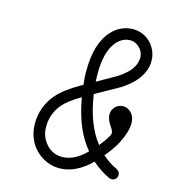

<svg xmlns="http://www.w3.org/2000/svg" viewBox="-102 -703 751 838"><g transform="rotate(15 273.5 -284.0)"><path d="M384 -17Q315 51 241 51Q202 51 168 31Q140 15 121 -10Q89 -54 89 -111Q89 -187 139 -246Q171 -283 239 -322L250 -328Q246 -362 246 -384.5Q246 -407 247 -421Q254 -538 317 -590Q353 -619 398 -619Q428 -619 453 -604.5Q478 -590 492 -567Q510 -539 510 -505Q510 -462 481 -423Q467 -404 446.5 -387Q426 -370 412 -361.5Q398 -353 304 -301Q323 -169 384 -92Q408 -121 423 -149Q423 -151 424 -156V-157Q424 -167 411 -185Q393 -212 393 -232Q393 -247 399 -257Q411 -278 433 -282L442 -283Q460 -283 474 -271Q496 -253 496 -219Q495 -179 469 -129Q468 -126 466 -123Q447 -89 418 -55Q448 -28 486 -10Q500 -3 500 13Q500 24 492.5 31Q485 38 475 38Q469 38 464 36Q420 15 384 -17ZM458 -497Q459 -501 459 -504Q459 -524 450 -538Q441 -552 427.5 -560.5Q414 -569 398 -569Q360 -569 333 -534Q297 -488 297 -392Q297 -374 298 -355Q372 -397 384.5 -404.5Q397 -412 414 -426Q445 -451 455 -482ZM140 -115Q140 -113 140 -105Q140 -97 142 -85Q147 -61 161 -42Q191 0 241 0Q295 0 349 -54Q301 -112 277 -191Q265 -230 257 -274Q202 -242 178 -214Q141 -170 140 -115Z"/></g></svg>

Font: TT2020Base
Style: Italic
Weight: 400
Italic angle: -15°
Version: Version 0.2.000